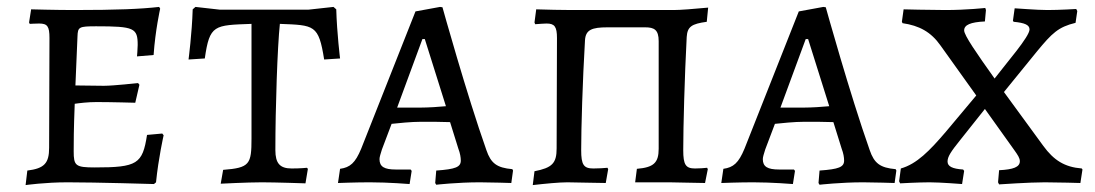

<svg xmlns="http://www.w3.org/2000/svg" viewBox="-20 -527 3165 555"><path d="M54 8C54 8 110 0 175 0C259 0 425 5 425 5L431 0C438 -70 453 -136 453 -136L449 -141L405 -137C392 -53 377 -43 254 -43C198 -43 193 -48 193 -90C193 -115 193 -151 196 -227C210 -229 234 -232 259 -232C302 -232 371 -230 371 -230L383 -282L379 -287C379 -287 309 -279 280 -279L198 -280L204 -422C205 -449 208 -451 258 -451C368 -451 378 -446 378 -397C378 -386 376 -364 376 -364L424 -368C429 -440 443 -502 443 -502L440 -507C387 -501 320 -498 193 -498C141 -498 70 -500 70 -500L64 -462L66 -458C66 -458 84 -459 93 -459C117 -459 123 -451 123 -417L122 -100C122 -55 108 -40 59 -34Z M618 4C618 4 695 0 737 0C776 0 863 3 863 3L870 -39L867 -42C867 -42 850 -40 823 -40C789 -40 776 -55 776 -93C776 -216 782 -393 789 -458C889 -454 901 -456 917 -355L963 -358C963 -358 954 -430 952 -500L944 -507L871 -499H616L545 -507L537 -500C535 -431 525 -355 525 -355L572 -358C586 -456 599 -454 707 -458V-127C707 -52 702 -42 625 -36Z M1241 7C1241 7 1302 0 1367 0C1397 0 1458 2 1458 2L1463 -34L1461 -38C1416 -42 1399 -55 1386 -93C1329 -254 1259 -506 1259 -506L1252 -507L1181 -494L1024 -97C1007 -56 992 -43 963 -39L957 2C957 2 1008 0 1049 0C1103 0 1164 5 1164 5L1170 -33L1167 -37H1124C1091 -37 1077 -45 1077 -67C1077 -73 1080 -82 1084 -95L1112 -169C1131 -171 1168 -175 1198 -175C1220 -175 1261 -175 1281 -174L1305 -97C1310 -84 1312 -72 1312 -63C1312 -44 1297 -38 1241 -34L1238 2ZM1128 -216 1201 -414H1208L1269 -220C1250 -218 1217 -216 1196 -216Z M1520 8C1555 4 1596 0 1620 0C1647 0 1699 2 1731 2L1738 -38L1736 -42C1727 -41 1709 -40 1695 -40C1667 -40 1660 -51 1660 -93C1660 -157 1664 -292 1671 -411C1673 -441 1691 -448 1736 -448H1845C1871 -448 1884 -441 1884 -408V-97C1884 -56 1869 -43 1821 -39L1816 0H1915C1940 0 1989 2 2018 2L2026 -38L2024 -42C2016 -41 2001 -40 1989 -40C1962 -40 1955 -51 1955 -93C1955 -160 1959 -307 1965 -420C1967 -450 1979 -458 2023 -464L2027 -505C1985 -501 1946 -498 1927 -498H1632C1605 -498 1560 -499 1530 -500L1525 -462L1527 -457C1541 -458 1553 -459 1560 -459C1583 -459 1590 -450 1590 -417L1589 -98C1589 -55 1576 -42 1525 -32Z M2349 7C2349 7 2410 0 2475 0C2505 0 2566 2 2566 2L2571 -34L2569 -38C2524 -42 2507 -55 2494 -93C2437 -254 2367 -506 2367 -506L2360 -507L2289 -494L2132 -97C2115 -56 2100 -43 2071 -39L2065 2C2065 2 2116 0 2157 0C2211 0 2272 5 2272 5L2278 -33L2275 -37H2232C2199 -37 2185 -45 2185 -67C2185 -73 2188 -82 2192 -95L2220 -169C2239 -171 2276 -175 2306 -175C2328 -175 2369 -175 2389 -174L2413 -97C2418 -84 2420 -72 2420 -63C2420 -44 2405 -38 2349 -34L2346 2ZM2236 -216 2309 -414H2316L2377 -220C2358 -218 2325 -216 2304 -216Z M2713 -498C2669 -498 2592 -500 2592 -500L2587 -464L2589 -460C2637 -453 2671 -435 2699 -395L2802 -251L2714 -146C2667 -91 2630 -53 2584 -40L2579 -3L2582 3C2582 3 2635 0 2667 0C2697 0 2761 5 2761 5L2767 -33L2764 -37C2733 -39 2719 -46 2719 -60C2719 -74 2728 -88 2757 -124L2827 -212L2912 -93C2922 -79 2928 -70 2928 -61C2928 -44 2909 -37 2868 -35L2865 0L2868 6C2868 6 2955 0 3000 0C3037 0 3103 2 3103 2L3109 -37L3107 -40C3057 -44 3026 -64 2996 -105L2882 -261L2978 -379C3021 -431 3039 -449 3089 -461L3094 -495L3091 -501C3091 -501 3042 -498 3008 -498C2976 -498 2918 -503 2913 -503L2908 -467L2910 -464C2942 -461 2956 -455 2956 -442C2956 -421 2890 -346 2855 -300C2803 -373 2767 -425 2767 -439C2767 -455 2785 -463 2827 -465L2830 -498L2828 -504C2828 -504 2774 -498 2713 -498Z"/></svg>

Font: Alegreya SC
Style: Regular
Weight: 400
Designer: Juan Pablo del Peral
Foundry: Huerta Tipografica
Version: Version 2.007;PS 002.007;hotconv 1.0.88;makeotf.lib2.5.64775